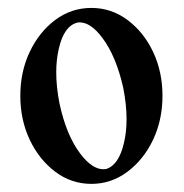

<svg xmlns="http://www.w3.org/2000/svg" viewBox="-20 -447 461 480"><path d="M208.5 12.7Q158.2 12.7 117.9 -17.8Q77.6 -48.3 54.2 -97.9Q30.8 -147.5 30.8 -207.5Q30.8 -267.6 54.2 -317.1Q77.6 -366.7 117.9 -397Q158.2 -427.2 208.5 -427.2Q258.3 -427.2 298.8 -397Q339.4 -366.7 362.8 -317.1Q386.2 -267.6 386.2 -207.5Q386.2 -147.5 362.8 -97.9Q339.4 -48.3 298.8 -17.8Q258.3 12.7 208.5 12.7ZM238.3 -23.9Q241.7 -23.9 245.1 -24.4Q277.3 -34.2 290 -90.3Q296.4 -117.2 296.4 -148.9Q296.4 -185.1 288.1 -227.5Q270.5 -306.2 235.8 -352.5Q207 -391.1 178.7 -391.1Q175.3 -391.1 171.9 -390.1Q139.6 -380.9 127 -325.2Q120.6 -297.9 120.6 -266.1Q120.6 -229.5 128.9 -187.5Q146 -108.9 180.2 -63.5Q210 -23.9 238.3 -23.9Z"/></svg>

Font: Quaaykop
Style: Medium
Weight: 500
Designer: Tup Wanders
Foundry: Free font, DO NOT SELL
Version: Version 1.00;July 31, 2023;FontCreator 11.5.0.2430 64-bit